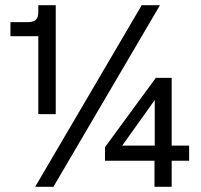

<svg xmlns="http://www.w3.org/2000/svg" viewBox="-20 -717 771 737"><path d="M127 -578H20V-632H86Q107 -632 117 -640.5Q127 -649 127 -671V-697H194V-279H127ZM524 -697H594L185 0H115ZM573 -100H383V-152L578 -418H639V-158H706V-100H639V0H573ZM574 -158V-333L449 -158Z"/></svg>

Font: Hanken Grotesk Medium
Style: Regular
Weight: 500
Designer: Alfredo Marco Pradil
Foundry: Hanken Design Co.
Version: Version 3.014